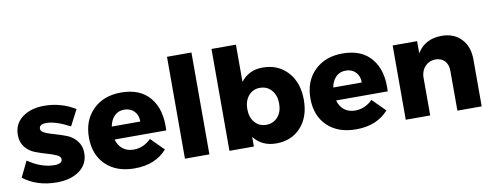

<svg xmlns="http://www.w3.org/2000/svg" viewBox="-62 -1055 3532 1377"><g transform="rotate(-10 1703.5 -367.0)"><path d="M429 -370Q324 -425 257 -425Q206 -425 206 -391Q206 -372 235 -359Q264 -346 306 -334.5Q348 -323 389.5 -306.5Q431 -290 460 -254Q489 -218 489 -166Q489 -85 425.5 -38.5Q362 8 260 8Q116 8 16 -69L72 -184Q169 -117 264 -117Q321 -117 321 -150Q321 -170 292.5 -183Q264 -196 223 -207.5Q182 -219 140.5 -235Q99 -251 70.5 -286.5Q42 -322 42 -374Q42 -456 104 -502.5Q166 -549 264 -549Q385 -549 489 -486Z M823 -547Q963 -547 1034 -460Q1105 -373 1096 -223H720Q733 -177 765 -152.5Q797 -128 843 -128Q915 -128 970 -183L1063 -90Q978 6 827 6Q695 6 618 -68.5Q541 -143 541 -268Q541 -394 618.5 -470.5Q696 -547 823 -547ZM716 -318H924Q924 -365 896.5 -393.5Q869 -422 824 -422Q781 -422 753 -394Q725 -366 716 -318Z M1193 -742H1371V0H1193Z M1854 -547Q1967 -547 2036.5 -470.5Q2106 -394 2106 -268Q2106 -144 2038 -69Q1970 6 1858 6Q1754 6 1695 -70V0H1517V-742H1695V-471Q1754 -547 1854 -547ZM1810 -138Q1862 -138 1894.5 -175Q1927 -212 1927 -272Q1927 -332 1894.5 -369.5Q1862 -407 1810 -407Q1759 -407 1727 -369.5Q1695 -332 1695 -272Q1695 -212 1727 -175Q1759 -138 1810 -138Z M2436 -547Q2576 -547 2647 -460Q2718 -373 2709 -223H2333Q2346 -177 2378 -152.5Q2410 -128 2456 -128Q2528 -128 2583 -183L2676 -90Q2591 6 2440 6Q2308 6 2231 -68.5Q2154 -143 2154 -268Q2154 -394 2231.5 -470.5Q2309 -547 2436 -547ZM2329 -318H2537Q2537 -365 2509.5 -393.5Q2482 -422 2437 -422Q2394 -422 2366 -394Q2338 -366 2329 -318Z M3158 -548Q3247 -548 3300.5 -492Q3354 -436 3354 -341V0H3177V-290Q3177 -336 3152 -362.5Q3127 -389 3085 -389Q3041 -388 3012.5 -360Q2984 -332 2979 -286V0H2801V-541H2979V-453Q3037 -548 3158 -548Z"/></g></svg>

Font: Montserrat arm
Style: Bold
Weight: 700
Designer: Julieta Ulanovsky
Foundry: Julieta Ulanovsky
Version: Version 6.000;PS 006.000;hotconv 1.0.88;makeotf.lib2.5.64775